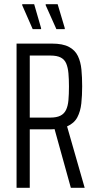

<svg xmlns="http://www.w3.org/2000/svg" viewBox="-20 -896 457 916"><path d="M59 0V-688H228Q279 -688 308.5 -672.5Q338 -657 351.5 -629Q365 -601 368.5 -564Q372 -527 372 -484Q372 -441 368 -403Q364 -365 349 -336.5Q334 -308 300 -293L384 0H318L237 -292L261 -283Q254 -282 243.5 -280.5Q233 -279 223 -279H122V0ZM122 -335H220Q250 -335 268 -344Q286 -353 295 -371.5Q304 -390 306.5 -418Q309 -446 309 -483Q309 -519 306.5 -546.5Q304 -574 296 -593Q288 -612 270 -621.5Q252 -631 220 -631H122ZM289 -757H249L198 -871V-876H255L289 -762ZM176 -757H136L86 -871V-876H143L176 -762Z"/></svg>

Font: Saira ExtraCondensed
Style: Regular
Weight: 400
Width: 2
Designer: Hector Gatti with collaboration of the Omnibus-Type team
Foundry: Omnibus-Type
Version: Version 1.101